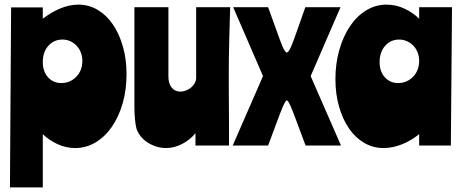

<svg xmlns="http://www.w3.org/2000/svg" viewBox="-20 -629 1997 830"><path d="M28 -597H165V-548Q201 -576 240.5 -592.5Q280 -609 319 -609Q364 -609 402 -586.5Q440 -564 467.5 -524Q495 -484 511 -429Q527 -374 527 -308Q527 -240 510 -181.5Q493 -123 463 -80Q433 -37 392.5 -13Q352 11 305 11Q265 11 228.5 -6Q192 -23 165 -49V181H23ZM165 -361Q165 -320 187.5 -295Q210 -270 245 -270Q283 -270 309.5 -297Q336 -324 336 -366Q336 -385 329.5 -402Q323 -419 311 -431.5Q299 -444 283.5 -451Q268 -458 250 -458Q213 -458 189 -431Q165 -404 165 -361Z M825 0V-53Q801 -24 767 -6.5Q733 11 698 11Q676 11 655.5 4.5Q635 -2 618 -13Q601 -24 588.5 -39.5Q576 -55 570 -73Q566 -87 563.5 -113.5Q561 -140 561 -170V-598H708V-298Q708 -268 722 -250.5Q736 -233 760 -233Q772 -233 784.5 -238Q797 -243 806.5 -251Q816 -259 822 -270Q828 -281 828 -293V-598H975Q974 -565 973 -528.5Q972 -492 971 -455.5Q970 -419 969.5 -383Q969 -347 969 -315Q969 -296 969 -258Q969 -220 969.5 -175Q970 -130 970 -83Q970 -36 970 0Z M1220 -195Q1217 -195 1212.5 -187.5Q1208 -180 1202.5 -167.5Q1197 -155 1191 -139Q1185 -123 1179 -107L1139 0H986L1117 -300L988 -598H1139L1177 -493Q1183 -476 1189 -459.5Q1195 -443 1200.5 -430Q1206 -417 1211 -409.5Q1216 -402 1220 -402Q1224 -402 1229 -409.5Q1234 -417 1239.5 -430Q1245 -443 1251 -459.5Q1257 -476 1263 -493L1300 -598H1452L1323 -300L1454 0H1301L1261 -107Q1255 -123 1249 -139Q1243 -155 1237.5 -167.5Q1232 -180 1227.5 -187.5Q1223 -195 1220 -195Z M1929 0H1792V-49Q1756 -20 1716 -4.5Q1676 11 1638 11Q1593 11 1555 -11Q1517 -33 1489.5 -72.5Q1462 -112 1446 -167Q1430 -222 1430 -287Q1430 -355 1447 -414Q1464 -473 1493.5 -516.5Q1523 -560 1563.5 -584.5Q1604 -609 1651 -609Q1692 -609 1729 -591.5Q1766 -574 1792 -548V-598H1934ZM1621 -361Q1621 -320 1643.5 -295Q1666 -270 1701 -270Q1739 -270 1765.5 -297Q1792 -324 1792 -366Q1792 -385 1785.5 -402Q1779 -419 1767 -431.5Q1755 -444 1739 -451Q1723 -458 1705 -458Q1669 -458 1645 -431Q1621 -404 1621 -361Z"/></svg>

Font: Ranchers
Style: Regular
Weight: 400
Designer: Pablo Impallari, Brenda Gallo
Foundry: Pablo Impallari, Brenda Gallo
Version: Version 1.000; ttfautohint (v0.8) -G 200 -r 50